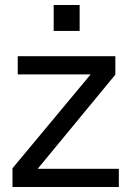

<svg xmlns="http://www.w3.org/2000/svg" viewBox="-20 -749 526 769"><path d="M442 -524V-450L131 -73H456V0H30V-75L343 -451H51V-524ZM299 -729V-625H195V-729Z"/></svg>

Font: ColatingCofangSans
Style: Regular
Weight: 400
Foundry: GNU
Version: Version 412.227;June 27, 2022;FontCreator 11.0.0.2412 32-bit